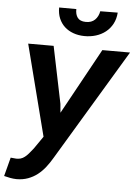

<svg xmlns="http://www.w3.org/2000/svg" viewBox="-62 -787 750 1049"><g transform="rotate(5 313.0 -262.5)"><path d="M272 -215.8 276.4 -167.5 474.6 -528.3H626.5L261.7 79.6Q245.6 107.4 226.3 132.3Q207 157.2 183.6 175.5Q160.2 193.8 131.6 204.3Q103 214.8 68.4 214.8Q50.8 214.4 33.9 211.2Q17.1 208 0 203.6L26.9 100.6Q36.6 101.1 47.4 102.5Q58.1 104 67.9 103Q82 102.1 93.3 95.7Q104.5 89.4 114 80.1Q123.5 70.8 132.1 59.8Q140.6 48.8 148.9 39.1L195.8 -28.8L67.9 -528.3H207.5ZM540.5 -739.7Q538.1 -705.1 523.7 -678Q509.3 -650.9 486.1 -632.6Q462.9 -614.3 432.9 -605Q402.8 -595.7 369.1 -596.2Q336.4 -596.7 308.8 -606.7Q281.2 -616.7 261.2 -635Q241.2 -653.3 230 -679.7Q218.8 -706.1 219.2 -739.7L313.5 -739.3Q312.5 -710.4 325.7 -692.4Q338.9 -674.3 370.6 -673.8Q402.3 -673.3 420.9 -691.4Q439.5 -709.5 444.8 -738.8Z"/></g></svg>

Font: Roboto Mono
Style: Bold Italic
Weight: 700
Designer: Google
Version: Version 2.000985; 2015; ttfautohint (v1.3)